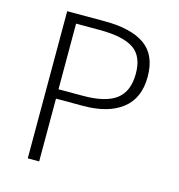

<svg xmlns="http://www.w3.org/2000/svg" viewBox="-107 -816 847 910"><g transform="rotate(15 316.5 -361.0)"><path d="M111 -722H296Q425 -722 492.5 -674.5Q560 -627 560 -520Q560 -415 491.5 -361.5Q423 -308 300 -308H167V0H111ZM502 -520Q502 -606 449.5 -641Q397 -676 283 -676H167V-354H288Q398 -354 450 -393.5Q502 -433 502 -520Z"/></g></svg>

Font: Nebula Sans Light
Style: Regular
Weight: 300
Designer: Paul D. Hunt for Adobe (as Source Sans)
Foundry: Nebula Entertainment & Broadcasting LLC
Version: Version 1.010